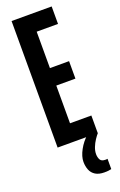

<svg xmlns="http://www.w3.org/2000/svg" viewBox="-169 -734 614 981"><g transform="rotate(-20 137.5 -243.5)"><path d="M36 0V-688H254V-593H138V-395H242V-300H138V-95H254V0ZM218 201Q188 201 169.5 189.5Q151 178 143 158Q135 138 135 114Q135 85 154 50Q173 15 202 -10L255 0Q246 10 235 26.5Q224 43 216.5 62Q209 81 209 99Q209 116 216 129Q223 142 244 142Q246 142 249 142Q252 142 256 141V197Q249 199 239.5 200Q230 201 218 201Z"/></g></svg>

Font: Saira UltraCondensed
Style: Bold
Weight: 700
Width: 1
Designer: Hector Gatti with collaboration of the Omnibus-Type team
Foundry: Omnibus-Type
Version: Version 1.101